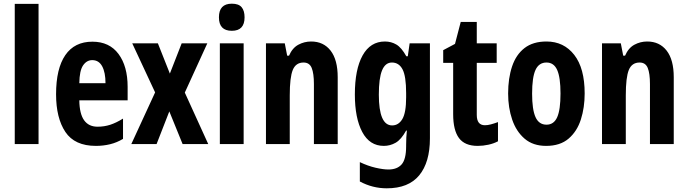

<svg xmlns="http://www.w3.org/2000/svg" viewBox="-20 -832 3732 1041"><path d="M189 -51H60V-811H189Z M481 -606Q573 -606 622.5 -539.5Q672 -473 672 -361V-288H410Q411 -215 436 -180Q461 -145 509 -145Q545 -145 577.5 -155.5Q610 -166 647 -189V-79Q614 -59 577 -50Q540 -41 500 -41Q385 -41 334.5 -116.5Q284 -192 284 -321Q284 -460 334 -533Q384 -606 481 -606ZM480 -506Q450 -506 430.5 -477.5Q411 -449 410 -381H552Q552 -439 534 -472.5Q516 -506 480 -506Z M821 -331 697 -597H836L901 -433L965 -597H1104L982 -330L1109 -51H970L898 -228L829 -51H692Z M1237 -812Q1274 -812 1290 -793Q1306 -774 1306 -738Q1306 -665 1237 -665Q1167 -665 1167 -738Q1167 -812 1237 -812ZM1301 -597V-51H1172V-597Z M1667 -607Q1734 -607 1772.5 -557.5Q1811 -508 1811 -413V-51H1682V-376Q1682 -434 1670 -463.5Q1658 -493 1626 -493Q1584 -493 1567.5 -453Q1551 -413 1551 -315V-51H1422V-597H1524L1537 -530H1547Q1565 -572 1597.5 -589.5Q1630 -607 1667 -607Z M2067 -607Q2101 -607 2129 -590.5Q2157 -574 2183 -527H2191L2201 -597H2311V-82Q2311 48 2253 118.5Q2195 189 2077 189Q2000 189 1931 152V47Q1975 68 2016.5 77.5Q2058 87 2086 87Q2133 87 2157.5 59.5Q2182 32 2182 -39V-46Q2182 -66 2183 -86.5Q2184 -107 2186 -124H2182Q2155 -75 2125 -58Q2095 -41 2061 -41Q1984 -41 1944 -116.5Q1904 -192 1904 -320Q1904 -456 1946 -531.5Q1988 -607 2067 -607ZM2105 -493Q2069 -493 2051.5 -450.5Q2034 -408 2034 -319Q2034 -152 2106 -152Q2141 -152 2161.5 -186.5Q2182 -221 2182 -304V-327Q2182 -419 2162.5 -456Q2143 -493 2105 -493Z M2609 -153Q2624 -153 2641 -157.5Q2658 -162 2680 -170V-66Q2658 -54 2628.5 -47.5Q2599 -41 2570 -41Q2500 -41 2468.5 -83.5Q2437 -126 2437 -213V-491H2383V-560L2447 -594L2478 -713H2565V-597H2673V-491H2565V-209Q2565 -153 2609 -153Z M3150 -325Q3150 -249 3129.5 -184.5Q3109 -120 3063 -80.5Q3017 -41 2941 -41Q2870 -41 2824.5 -80Q2779 -119 2757 -183.5Q2735 -248 2735 -325Q2735 -408 2756.5 -472Q2778 -536 2824 -571.5Q2870 -607 2943 -607Q3037 -607 3093.5 -534.5Q3150 -462 3150 -325ZM2865 -324Q2865 -238 2883.5 -197Q2902 -156 2943 -156Q2983 -156 3001 -196.5Q3019 -237 3019 -325Q3019 -412 3001 -452.5Q2983 -493 2943 -493Q2902 -493 2883.5 -453Q2865 -413 2865 -324Z M3489 -607Q3556 -607 3594.5 -557.5Q3633 -508 3633 -413V-51H3504V-376Q3504 -434 3492 -463.5Q3480 -493 3448 -493Q3406 -493 3389.5 -453Q3373 -413 3373 -315V-51H3244V-597H3346L3359 -530H3369Q3387 -572 3419.5 -589.5Q3452 -607 3489 -607Z"/></svg>

Font: Noto Sans Tamil UI ExtraCondensed
Style: Bold
Weight: 700
Width: 2
Designer: Jelle Bosma - Monotype Design Team
Foundry: Monotype Imaging Inc.
Version: Version 2.004; ttfautohint (v1.8.4.7-5d5b)